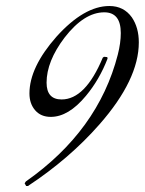

<svg xmlns="http://www.w3.org/2000/svg" viewBox="-20 -597 482 639"><path d="M67 22 62 13 66 7Q307 -162 372 -415Q382 -454 382 -487Q382 -556 327 -556Q260 -556 195 -472Q135 -393 135 -322Q135 -266 185 -266Q264 -266 322 -405L326 -408L337 -407L338 -402Q311 -332 266 -278Q208 -208 149 -208Q116 -208 97 -230Q78 -252 78 -286Q78 -373 168 -475Q260 -577 344 -577Q392 -577 419 -539Q442 -505 442 -456Q442 -332 311 -183Q211 -69 73 22Z"/></svg>

Font: Carattere
Style: Regular
Weight: 400
Designer: Robert E. Leuschke
Foundry: Robert E. Leuschke
Version: Version 1.010; ttfautohint (v1.8.3)